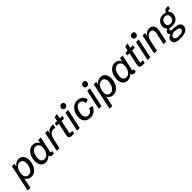

<svg xmlns="http://www.w3.org/2000/svg" viewBox="461 -2708 4857 4857"><g transform="rotate(-45 2890.0 -279.5)"><path d="M-22.9 190.4 128.9 -527.3H221.2L200.2 -426.8L197.8 -435.1Q231.4 -488.3 277.3 -513.9Q323.2 -539.6 375.5 -539.6Q459 -539.6 505.9 -481.2Q552.7 -422.9 552.7 -327.1Q552.7 -285.2 543 -238.5Q533.2 -191.9 513.2 -147.5Q493.2 -103 462.4 -67.1Q431.6 -31.2 389.9 -9.5Q348.1 12.2 294.4 12.2Q228.5 12.2 182.9 -22.7Q137.2 -57.6 124.5 -120.1L139.2 -120.6L74.2 190.4ZM272.5 -70.3Q318.4 -70.3 351.1 -95.7Q383.8 -121.1 405 -160.6Q426.3 -200.2 436.3 -243.9Q446.3 -287.6 446.3 -323.7Q446.3 -385.3 418.2 -422.4Q390.1 -459.5 335 -459.5Q289.1 -459.5 255.6 -434.8Q222.2 -410.2 200.4 -371.6Q178.7 -333 168.2 -290Q157.7 -247.1 157.7 -210.4Q157.7 -143.6 189.2 -106.9Q220.7 -70.3 272.5 -70.3Z M807.6 12.2Q749.5 12.2 709.2 -15.4Q668.9 -43 647.9 -91.3Q627 -139.6 627 -202.1Q627 -243.7 636.5 -289.6Q646 -335.4 666 -380.1Q686 -424.8 716.3 -460.4Q746.6 -496.1 787.4 -517.8Q828.1 -539.6 879.9 -539.6Q941.9 -539.6 988.5 -507.6Q1035.2 -475.6 1048.8 -420.4L1041.5 -410.6L1066.4 -527.3H1160.2L1070.8 -106.9Q1067.9 -92.3 1070.8 -86.2Q1073.7 -80.1 1088.4 -80.1H1121.1L1104.5 0H1054.7Q1010.3 0 987.8 -25.9Q965.3 -51.8 973.6 -93.3L978 -115.7L998 -106Q962.9 -44.9 913.1 -16.4Q863.3 12.2 807.6 12.2ZM841.8 -69.3Q888.7 -69.3 922.4 -94.5Q956.1 -119.6 977.1 -158.7Q998 -197.8 1007.8 -240.2Q1017.6 -282.7 1017.6 -317.4Q1017.6 -387.2 984.4 -422.9Q951.2 -458.5 901.9 -458.5Q856.9 -458.5 825 -433.1Q793 -407.7 772.5 -368.2Q752 -328.6 742.4 -284.9Q732.9 -241.2 732.9 -204.1Q732.9 -136.2 762.2 -102.8Q791.5 -69.3 841.8 -69.3Z M1207.5 0 1319.8 -527.3H1411.1L1386.7 -409.7L1382.3 -425.3Q1418.5 -485.4 1464.8 -512.5Q1511.2 -539.6 1555.7 -539.6Q1573.7 -539.6 1590.3 -535.6Q1606.9 -531.7 1617.2 -525.9L1588.9 -436Q1576.2 -441.4 1560.5 -444.8Q1544.9 -448.2 1527.8 -448.2Q1508.8 -448.2 1485.4 -441.2Q1461.9 -434.1 1437.7 -414.1Q1413.6 -394 1392.6 -354.7Q1371.6 -315.4 1357.9 -251L1304.7 0Z M1736.8 0Q1690.4 0 1667.2 -25.9Q1644 -51.8 1653.3 -93.3L1728 -447.3H1648.9L1665.5 -527.3H1745.1L1768.1 -635.7L1870.1 -658.7L1842.3 -527.3H1933.6L1917 -447.3H1825.2L1752.9 -106.9Q1749.5 -91.8 1753.4 -85.9Q1757.3 -80.1 1770.5 -80.1H1843.8L1827.1 0Z M2141.1 -527.3 2028.8 0H1932.1L2043.9 -527.3ZM2119.6 -608.9Q2087.4 -608.9 2067.9 -628.7Q2048.3 -648.4 2048.3 -678.7Q2048.3 -712.9 2072.5 -736.8Q2096.7 -760.7 2131.8 -760.7Q2164.1 -760.7 2183.3 -741Q2202.6 -721.2 2202.6 -690.9Q2202.6 -657.2 2178.7 -633.1Q2154.8 -608.9 2119.6 -608.9Z M2411.1 12.2Q2349.6 12.2 2300 -12.9Q2250.5 -38.1 2221.7 -87.2Q2192.9 -136.2 2192.9 -207Q2192.9 -261.2 2210 -319.3Q2227.1 -377.4 2261.5 -427.5Q2295.9 -477.5 2347.7 -508.5Q2399.4 -539.6 2469.7 -539.6Q2528.3 -539.6 2574.5 -517.3Q2620.6 -495.1 2648.4 -455.1Q2676.3 -415 2678.7 -360.4L2581.1 -335.9Q2581.5 -370.6 2568.6 -398.4Q2555.7 -426.3 2530 -442.6Q2504.4 -459 2467.3 -459Q2420.4 -459 2387.9 -432.4Q2355.5 -405.8 2335.4 -364.5Q2315.4 -323.2 2306.2 -279.5Q2296.9 -235.8 2296.9 -201.7Q2296.9 -139.2 2327.6 -103.8Q2358.4 -68.4 2415.5 -68.4Q2458.5 -68.4 2494.4 -97.4Q2530.3 -126.5 2553.2 -186.5L2649.4 -161.6Q2624 -101.1 2586.7 -62.7Q2549.3 -24.4 2504.2 -6.1Q2459 12.2 2411.1 12.2Z M2919.4 -527.3 2807.1 0H2710.4L2822.3 -527.3ZM2897.9 -608.9Q2865.7 -608.9 2846.2 -628.7Q2826.7 -648.4 2826.7 -678.7Q2826.7 -712.9 2850.8 -736.8Q2875 -760.7 2910.2 -760.7Q2942.4 -760.7 2961.7 -741Q2981 -721.2 2981 -690.9Q2981 -657.2 2957 -633.1Q2933.1 -608.9 2897.9 -608.9Z M2905.8 190.4 3057.6 -527.3H3149.9L3128.9 -426.8L3126.5 -435.1Q3160.2 -488.3 3206.1 -513.9Q3252 -539.6 3304.2 -539.6Q3387.7 -539.6 3434.6 -481.2Q3481.4 -422.9 3481.4 -327.1Q3481.4 -285.2 3471.7 -238.5Q3461.9 -191.9 3441.9 -147.5Q3421.9 -103 3391.1 -67.1Q3360.4 -31.2 3318.6 -9.5Q3276.9 12.2 3223.1 12.2Q3157.2 12.2 3111.6 -22.7Q3065.9 -57.6 3053.2 -120.1L3067.9 -120.6L3002.9 190.4ZM3201.2 -70.3Q3247.1 -70.3 3279.8 -95.7Q3312.5 -121.1 3333.7 -160.6Q3355 -200.2 3365 -243.9Q3375 -287.6 3375 -323.7Q3375 -385.3 3346.9 -422.4Q3318.8 -459.5 3263.7 -459.5Q3217.8 -459.5 3184.3 -434.8Q3150.9 -410.2 3129.2 -371.6Q3107.4 -333 3096.9 -290Q3086.4 -247.1 3086.4 -210.4Q3086.4 -143.6 3117.9 -106.9Q3149.4 -70.3 3201.2 -70.3Z M3736.3 12.2Q3678.2 12.2 3637.9 -15.4Q3597.7 -43 3576.7 -91.3Q3555.7 -139.6 3555.7 -202.1Q3555.7 -243.7 3565.2 -289.6Q3574.7 -335.4 3594.7 -380.1Q3614.7 -424.8 3645 -460.4Q3675.3 -496.1 3716.1 -517.8Q3756.8 -539.6 3808.6 -539.6Q3870.6 -539.6 3917.2 -507.6Q3963.9 -475.6 3977.5 -420.4L3970.2 -410.6L3995.1 -527.3H4088.9L3999.5 -106.9Q3996.6 -92.3 3999.5 -86.2Q4002.4 -80.1 4017.1 -80.1H4049.8L4033.2 0H3983.4Q3939 0 3916.5 -25.9Q3894 -51.8 3902.3 -93.3L3906.7 -115.7L3926.8 -106Q3891.6 -44.9 3841.8 -16.4Q3792 12.2 3736.3 12.2ZM3770.5 -69.3Q3817.4 -69.3 3851.1 -94.5Q3884.8 -119.6 3905.8 -158.7Q3926.8 -197.8 3936.5 -240.2Q3946.3 -282.7 3946.3 -317.4Q3946.3 -387.2 3913.1 -422.9Q3879.9 -458.5 3830.6 -458.5Q3785.6 -458.5 3753.7 -433.1Q3721.7 -407.7 3701.2 -368.2Q3680.7 -328.6 3671.1 -284.9Q3661.6 -241.2 3661.6 -204.1Q3661.6 -136.2 3690.9 -102.8Q3720.2 -69.3 3770.5 -69.3Z M4261.7 0Q4215.3 0 4192.1 -25.9Q4168.9 -51.8 4178.2 -93.3L4252.9 -447.3H4173.8L4190.4 -527.3H4270L4293 -635.7L4395 -658.7L4367.2 -527.3H4458.5L4441.9 -447.3H4350.1L4277.8 -106.9Q4274.4 -91.8 4278.3 -85.9Q4282.2 -80.1 4295.4 -80.1H4368.7L4352.1 0Z M4666 -527.3 4553.7 0H4457L4568.8 -527.3ZM4644.5 -608.9Q4612.3 -608.9 4592.8 -628.7Q4573.2 -648.4 4573.2 -678.7Q4573.2 -712.9 4597.4 -736.8Q4621.6 -760.7 4656.7 -760.7Q4689 -760.7 4708.3 -741Q4727.5 -721.2 4727.5 -690.9Q4727.5 -657.2 4703.6 -633.1Q4679.7 -608.9 4644.5 -608.9Z M4692.9 0 4803.7 -527.3H4896L4871.1 -407.7L4872.1 -429.2Q4901.9 -479.5 4945.6 -509.5Q4989.3 -539.6 5049.3 -539.6Q5108.4 -539.6 5144.3 -510.3Q5180.2 -481 5191.9 -430.4Q5203.6 -379.9 5189.9 -315.4L5123.5 0H5026.4L5094.2 -322.3Q5103 -362.3 5097.7 -394Q5092.3 -425.8 5071.5 -443.8Q5050.8 -461.9 5012.7 -461.9Q4955.6 -461.9 4911.4 -415Q4867.2 -368.2 4845.7 -265.6L4789.6 0Z M5430.7 202.6Q5351.1 202.6 5303.5 187Q5255.9 171.4 5234.9 142.3Q5213.9 113.3 5213.9 73.2Q5213.9 22.9 5244.1 -9Q5274.4 -41 5333 -59.6Q5312.5 -67.9 5301.5 -84.7Q5290.5 -101.6 5290.5 -120.1Q5290.5 -148.9 5314.7 -175.3Q5338.9 -201.7 5375 -210Q5349.6 -227.5 5334.7 -259.5Q5319.8 -291.5 5319.8 -333Q5319.8 -387.7 5345.9 -434.8Q5372.1 -481.9 5421.6 -510.7Q5471.2 -539.6 5541.5 -539.6Q5592.8 -539.6 5638.2 -521.5Q5683.6 -503.4 5711.7 -466.6Q5739.7 -429.7 5739.7 -372.1Q5739.7 -332.5 5725.8 -294.9Q5711.9 -257.3 5682.9 -227.8Q5653.8 -198.2 5607.7 -182.4Q5561.5 -166.5 5496.6 -169.9L5447.8 -172.4Q5416.5 -174.8 5401.4 -163.8Q5386.2 -152.8 5386.2 -135.7Q5386.2 -124.5 5397.2 -116.9Q5408.2 -109.4 5447.8 -105.5L5547.4 -95.7Q5613.3 -88.9 5648.9 -72Q5684.6 -55.2 5698.2 -29.5Q5711.9 -3.9 5711.9 29.8Q5711.9 70.3 5697.8 99.4Q5683.6 128.4 5658.2 148.4Q5632.8 168.5 5599.1 180.2Q5565.4 191.9 5526.6 197.3Q5487.8 202.6 5446.3 202.6ZM5439 129.4H5465.8Q5505.9 129.4 5538.3 122.1Q5570.8 114.7 5590.1 95.7Q5609.4 76.7 5609.4 42.5Q5609.4 11.7 5589.4 -3.4Q5569.3 -18.6 5519.5 -23.9L5435.1 -33.2Q5375.5 -24.9 5345.9 -3.4Q5316.4 18.1 5316.4 56.6Q5316.4 93.3 5345 111.3Q5373.5 129.4 5439 129.4ZM5520.5 -237.8Q5568.4 -237.8 5595.5 -260.3Q5622.6 -282.7 5633.8 -314.5Q5645 -346.2 5645 -373.5Q5645 -408.7 5630.1 -430.2Q5615.2 -451.7 5591.3 -461.4Q5567.4 -471.2 5540.5 -471.2Q5503.9 -471.2 5479.5 -456.8Q5455.1 -442.4 5440.9 -420.4Q5426.8 -398.4 5420.4 -374.8Q5414.1 -351.1 5414.1 -332Q5414.1 -297.9 5429.7 -277.1Q5445.3 -256.3 5469.5 -247.1Q5493.7 -237.8 5520.5 -237.8ZM5625 -462.9 5638.2 -524.9Q5646 -560.1 5671.6 -579.8Q5697.3 -599.6 5736.8 -599.6H5791.5L5774.4 -520H5726.1Q5715.3 -520 5709.7 -514.9Q5704.1 -509.8 5701.2 -495.1L5689 -437Z"/></g></svg>

Font: Schibsted Grotesk Medium
Style: Italic
Weight: 500
Italic angle: -12°
Designer: Bakken & Baeck AS, Henrik Kongsvoll
Foundry: Schibsted ASA
Version: Version 1.100;gftools[0.9.25]